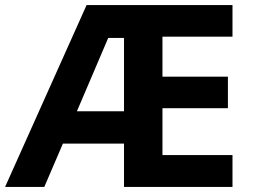

<svg xmlns="http://www.w3.org/2000/svg" viewBox="-20 -734 992 754"><path d="M893 0H467V-170H227L154 0H0L320 -714H893V-590H618V-433H875V-309H618V-125H893ZM282 -297H467V-585H405Z"/></svg>

Font: RS Noto Sans
Style: Bold
Weight: 700
Designer: Monotype Design Team
Foundry: Monotype Imaging Inc.
Version: Version 3.10